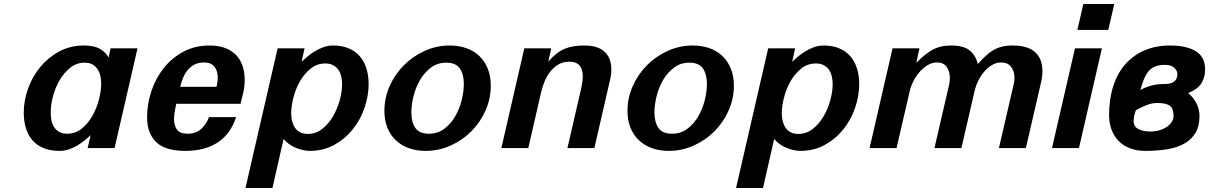

<svg xmlns="http://www.w3.org/2000/svg" viewBox="-20 -742 6089 962"><path d="M99 -177Q99 -238 120.5 -298Q142 -358 181.5 -406Q221 -454 276.5 -484Q332 -514 400 -514Q453 -514 482 -496.5Q511 -479 524 -454L534 -500H669L554 0H419L434 -65Q421 -52 403.5 -38Q386 -24 366.5 -12.5Q347 -1 324.5 6.5Q302 14 278 14Q231 14 197 -0.5Q163 -15 141.5 -40.5Q120 -66 109.5 -101Q99 -136 99 -177ZM234 -178Q234 -159 237.5 -140Q241 -121 250.5 -106Q260 -91 276 -81.5Q292 -72 316 -72Q358 -72 390 -98Q422 -124 443.5 -162.5Q465 -201 476 -244.5Q487 -288 487 -322Q487 -342 483 -361Q479 -380 469 -395Q459 -410 443.5 -419Q428 -428 404 -428Q364 -428 332.5 -403Q301 -378 279 -340.5Q257 -303 245.5 -259.5Q234 -216 234 -178Z M717 -154Q717 -221 738.5 -285.5Q760 -350 800.5 -401Q841 -452 899 -483Q957 -514 1030 -514Q1077 -514 1110.5 -500.5Q1144 -487 1165 -464Q1186 -441 1196 -409.5Q1206 -378 1206 -342Q1206 -310 1199.5 -281Q1193 -252 1185 -222H863Q859 -204 855.5 -183Q852 -162 852 -144Q852 -115 866 -93.5Q880 -72 920 -72Q961 -72 987.5 -95.5Q1014 -119 1027 -155H1163Q1135 -70 1070.5 -28Q1006 14 909 14Q807 14 762 -30.5Q717 -75 717 -154ZM1065 -307Q1071 -333 1071 -353Q1071 -386 1055 -407.5Q1039 -429 1001 -429Q976 -429 956.5 -419.5Q937 -410 922.5 -393.5Q908 -377 898.5 -354.5Q889 -332 883 -307Z M1371 -500H1506L1491 -432Q1504 -445 1521.5 -459.5Q1539 -474 1559 -486Q1579 -498 1601.5 -506Q1624 -514 1648 -514Q1695 -514 1729 -499Q1763 -484 1784.5 -458Q1806 -432 1816.5 -397Q1827 -362 1827 -321Q1827 -262 1806.5 -202Q1786 -142 1747.5 -94Q1709 -46 1654.5 -16Q1600 14 1532 14Q1515 14 1496 9.5Q1477 5 1459.5 -2.5Q1442 -10 1426.5 -21.5Q1411 -33 1401 -46L1345 200H1210ZM1439 -174Q1439 -154 1443.5 -135.5Q1448 -117 1457.5 -102.5Q1467 -88 1483 -79.5Q1499 -71 1522 -71Q1563 -71 1595 -96.5Q1627 -122 1649 -160Q1671 -198 1682.5 -241Q1694 -284 1694 -320Q1694 -341 1689.5 -360Q1685 -379 1675 -393Q1665 -407 1649 -415.5Q1633 -424 1610 -424Q1568 -424 1536 -398Q1504 -372 1482.5 -334Q1461 -296 1450 -252.5Q1439 -209 1439 -174Z M1906 -187Q1906 -251 1932 -310Q1958 -369 2003 -414.5Q2048 -460 2107.5 -487Q2167 -514 2233 -514Q2279 -514 2317 -500.5Q2355 -487 2382 -461Q2409 -435 2424 -397.5Q2439 -360 2439 -312Q2439 -248 2413 -189Q2387 -130 2342.5 -85Q2298 -40 2238.5 -13Q2179 14 2113 14Q2067 14 2029 0.5Q1991 -13 1963.5 -39Q1936 -65 1921 -102Q1906 -139 1906 -187ZM2041 -179Q2041 -130 2061 -101Q2081 -72 2129 -72Q2174 -72 2207 -97.5Q2240 -123 2261.5 -160.5Q2283 -198 2293.5 -241.5Q2304 -285 2304 -321Q2304 -370 2284 -399Q2264 -428 2216 -428Q2171 -428 2138 -402.5Q2105 -377 2083.5 -339.5Q2062 -302 2051.5 -258.5Q2041 -215 2041 -179Z M2607 -500H2742L2727 -433Q2748 -457 2767.5 -472.5Q2787 -488 2808 -497Q2829 -506 2853.5 -510Q2878 -514 2908 -514Q2976 -514 3009.5 -482.5Q3043 -451 3043 -394Q3043 -367 3036 -339L2958 0H2823L2892 -299Q2900 -336 2900 -359Q2900 -433 2833 -433Q2802 -433 2778 -419Q2754 -405 2736.5 -382.5Q2719 -360 2708 -332.5Q2697 -305 2691 -279L2627 0H2492Z M3124 -187Q3124 -251 3150 -310Q3176 -369 3221 -414.5Q3266 -460 3325.5 -487Q3385 -514 3451 -514Q3497 -514 3535 -500.5Q3573 -487 3600 -461Q3627 -435 3642 -397.5Q3657 -360 3657 -312Q3657 -248 3631 -189Q3605 -130 3560.5 -85Q3516 -40 3456.5 -13Q3397 14 3331 14Q3285 14 3247 0.5Q3209 -13 3181.5 -39Q3154 -65 3139 -102Q3124 -139 3124 -187ZM3259 -179Q3259 -130 3279 -101Q3299 -72 3347 -72Q3392 -72 3425 -97.5Q3458 -123 3479.5 -160.5Q3501 -198 3511.5 -241.5Q3522 -285 3522 -321Q3522 -370 3502 -399Q3482 -428 3434 -428Q3389 -428 3356 -402.5Q3323 -377 3301.5 -339.5Q3280 -302 3269.5 -258.5Q3259 -215 3259 -179Z M3829 -500H3964L3949 -432Q3962 -445 3979.5 -459.5Q3997 -474 4017 -486Q4037 -498 4059.5 -506Q4082 -514 4106 -514Q4153 -514 4187 -499Q4221 -484 4242.5 -458Q4264 -432 4274.5 -397Q4285 -362 4285 -321Q4285 -262 4264.5 -202Q4244 -142 4205.5 -94Q4167 -46 4112.5 -16Q4058 14 3990 14Q3973 14 3954 9.5Q3935 5 3917.5 -2.5Q3900 -10 3884.5 -21.5Q3869 -33 3859 -46L3803 200H3668ZM3897 -174Q3897 -154 3901.5 -135.5Q3906 -117 3915.5 -102.5Q3925 -88 3941 -79.5Q3957 -71 3980 -71Q4021 -71 4053 -96.5Q4085 -122 4107 -160Q4129 -198 4140.5 -241Q4152 -284 4152 -320Q4152 -341 4147.5 -360Q4143 -379 4133 -393Q4123 -407 4107 -415.5Q4091 -424 4068 -424Q4026 -424 3994 -398Q3962 -372 3940.5 -334Q3919 -296 3908 -252.5Q3897 -209 3897 -174Z M4452 -500H4587L4571 -427Q4592 -448 4611 -464Q4630 -480 4650.5 -491.5Q4671 -503 4694 -508.5Q4717 -514 4746 -514Q4810 -514 4840 -488Q4870 -462 4879 -421Q4900 -444 4918.5 -461.5Q4937 -479 4956.5 -490.5Q4976 -502 4999.5 -508Q5023 -514 5054 -514Q5129 -514 5166 -481Q5203 -448 5203 -385Q5203 -357 5196 -329L5120 0H4985L5059 -320Q5063 -335 5063 -352Q5063 -384 5046.5 -406.5Q5030 -429 4996 -429Q4971 -429 4949 -415.5Q4927 -402 4910 -381.5Q4893 -361 4881 -336.5Q4869 -312 4864 -290L4797 0H4662L4736 -320Q4738 -329 4738.5 -336.5Q4739 -344 4739 -352Q4739 -384 4723.5 -406.5Q4708 -429 4675 -429Q4650 -429 4627.5 -415.5Q4605 -402 4587 -381Q4569 -360 4556.5 -335.5Q4544 -311 4539 -289L4472 0H4337Z M5378 -592 5408 -722H5563L5533 -592ZM5251 0 5366 -500H5501L5386 0Z M5537 -164Q5537 -246 5558 -311Q5579 -376 5619 -421Q5659 -466 5715.5 -490Q5772 -514 5842 -514Q5925 -514 5971.5 -485.5Q6018 -457 6018 -394Q6018 -352 5998 -322.5Q5978 -293 5933 -276Q5958 -256 5974 -225.5Q5990 -195 5990 -160Q5990 -111 5970.5 -77.5Q5951 -44 5915.5 -23.5Q5880 -3 5830 5.5Q5780 14 5719 14Q5673 14 5639 0Q5605 -14 5582.5 -38Q5560 -62 5548.5 -94.5Q5537 -127 5537 -164ZM5694 -291Q5719 -305 5748.5 -313Q5778 -321 5808 -321Q5822 -321 5835 -322.5Q5848 -324 5857.5 -329.5Q5867 -335 5873 -345Q5879 -355 5879 -372Q5879 -388 5863.5 -402.5Q5848 -417 5816 -417Q5762 -417 5736 -386.5Q5710 -356 5694 -291ZM5660 -135Q5660 -107 5684.5 -95Q5709 -83 5743 -83Q5767 -83 5788 -89Q5809 -95 5825 -105.5Q5841 -116 5850.5 -130.5Q5860 -145 5860 -161Q5860 -199 5841 -212.5Q5822 -226 5779 -226Q5751 -226 5724 -215Q5697 -204 5671 -190Q5663 -165 5661.5 -154.5Q5660 -144 5660 -135Z"/></svg>

Font: Perun
Style: Bold Italic
Weight: 700
Italic angle: -12°
Foundry: Copyright (c) Stefan Peev, Context Ltd, 2016
Version: Version 1.027